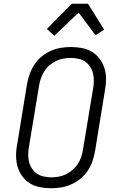

<svg xmlns="http://www.w3.org/2000/svg" viewBox="-20 -993 640 1021"><path d="M252 8Q222 8 193 2.5Q164 -3 140 -17.5Q116 -32 99 -55Q82 -78 74 -105Q66 -132 65.5 -162Q65 -192 71 -223L124 -548Q129 -575 138.5 -601Q148 -627 163.5 -650.5Q179 -674 201.5 -692.5Q224 -711 250 -722.5Q276 -734 303 -738.5Q330 -743 357 -743Q387 -743 416 -737.5Q445 -732 469 -717.5Q493 -703 510 -680Q527 -657 535.5 -630Q544 -603 544 -573Q544 -543 538 -512L485 -187Q480 -160 471 -134Q462 -108 446 -84.5Q430 -61 407.5 -42.5Q385 -24 359 -12.5Q333 -1 306 3.5Q279 8 252 8ZM253 -50Q272 -50 292 -53.5Q312 -57 330.5 -66Q349 -75 365.5 -89Q382 -103 393.5 -120.5Q405 -138 411.5 -157.5Q418 -177 421 -196L475 -522Q479 -543 479 -563.5Q479 -584 474.5 -603Q470 -622 459 -638.5Q448 -655 432.5 -665.5Q417 -676 397 -680.5Q377 -685 356 -685Q337 -685 317 -681.5Q297 -678 278.5 -669Q260 -660 243.5 -646Q227 -632 216 -614.5Q205 -597 198 -577.5Q191 -558 188 -539L134 -213Q130 -192 130 -171.5Q130 -151 134.5 -132Q139 -113 150 -96.5Q161 -80 176.5 -69.5Q192 -59 212 -54.5Q232 -50 253 -50ZM269 -803 229 -839 362 -973H448L534 -835L488 -806L398 -926Z"/></svg>

Font: Iosevka Etoile Light
Style: Italic
Weight: 300
Italic angle: -9°
Designer: Belleve Invis
Foundry: Belleve Invis
Version: Version 22.1.2; ttfautohint (v1.8.4)